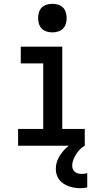

<svg xmlns="http://www.w3.org/2000/svg" viewBox="-20 -765 540 1008"><path d="M75 0V-88H207V-432H89V-520H307V-88H425V0ZM255 -595Q240 -595 225 -599.5Q210 -604 199.5 -614.5Q189 -625 184.5 -640Q180 -655 180 -670Q180 -685 184.5 -700Q189 -715 199.5 -725.5Q210 -736 225 -740.5Q240 -745 255 -745Q270 -745 285 -740.5Q300 -736 310.5 -725.5Q321 -715 325.5 -700Q330 -685 330 -670Q330 -655 325.5 -640Q321 -625 310.5 -614.5Q300 -604 285 -599.5Q270 -595 255 -595ZM402 223Q387 223 371.5 220.5Q356 218 341.5 213Q327 208 314 199.5Q301 191 291.5 179Q282 167 277.5 152Q273 137 273 122Q273 92 287 65Q301 38 322 17Q343 -4 369.5 -18.5Q396 -33 425 -41V0Q411 8 399.5 19.5Q388 31 379.5 45Q371 59 365 74Q359 89 359 105Q359 115 363 124Q367 133 374.5 138.5Q382 144 391.5 146Q401 148 411 148Q417 148 424 147Q431 146 438 144V219Q429 221 420 222Q411 223 402 223Z"/></svg>

Font: Iosevka Term Curly Semibold
Style: Regular
Weight: 600
Designer: Belleve Invis
Foundry: Belleve Invis
Version: Version 32.3.0